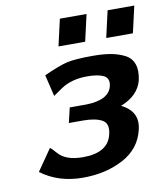

<svg xmlns="http://www.w3.org/2000/svg" viewBox="-78 -732 705 808"><g transform="rotate(-10 275.0 -328.0)"><path d="M206 -552 232 -666H346L320 -552ZM410 -552 436 -666H550L524 -552ZM33 -46 96 -137Q101 -136 110 -125L120 -114Q152 -75 227 -75Q335 -75 352 -151Q363 -196 334.5 -211.5Q306 -227 254 -227H193L208 -291H260H261H278Q377 -293 390 -351Q397 -383 373 -395Q349 -407 303 -407Q236 -407 191 -377L152 -350L130 -442Q196 -472 230.5 -480Q265 -488 340 -488Q384 -488 416 -482.5Q448 -477 475.5 -463.5Q503 -450 513 -422Q523 -394 514 -353Q498 -290 422 -260Q496 -224 478 -149Q460 -70 385.5 -30Q311 10 212 10Q108 10 33 -46Z"/></g></svg>

Font: Coval
Style: ExtraBold Italic
Weight: 800
Foundry: Context Ltd
Version: Version 001.000